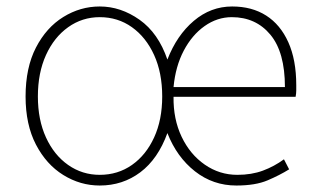

<svg xmlns="http://www.w3.org/2000/svg" viewBox="-20 -560 977 593"><path d="M288 13Q228 13 175.5 -19.5Q123 -52 91 -113.5Q59 -175 59 -262Q59 -351 91 -413Q123 -475 175.5 -507.5Q228 -540 288 -540Q353 -540 411 -499Q469 -458 497 -376Q526 -451 578.5 -495.5Q631 -540 697 -540Q758 -540 802 -512Q846 -484 870.5 -429.5Q895 -375 895 -297Q895 -289 895 -280.5Q895 -272 893 -261H516Q515 -192 541 -137.5Q567 -83 612.5 -51.5Q658 -20 713 -20Q757 -20 792 -33Q827 -46 857 -68L873 -37Q844 -19 806.5 -3Q769 13 710 13Q638 13 582 -31Q526 -75 497 -149Q468 -69 413.5 -28Q359 13 288 13ZM288 -20Q344 -20 387.5 -50.5Q431 -81 456 -135.5Q481 -190 481 -262Q481 -335 456 -390Q431 -445 387.5 -476Q344 -507 288 -507Q234 -507 190.5 -476Q147 -445 122 -390Q97 -335 97 -262Q97 -190 122 -135.5Q147 -81 190.5 -50.5Q234 -20 288 -20ZM516 -291H860Q860 -399 815 -453Q770 -507 696 -507Q651 -507 612 -479.5Q573 -452 547.5 -403.5Q522 -355 516 -291Z"/></svg>

Font: Noto Sans JP Thin Thin
Style: Regular
Weight: 250
Version: Version 2.004-H2;hotconv 1.0.118;makeotfexe 2.5.65603